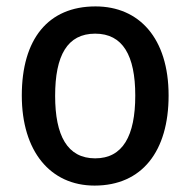

<svg xmlns="http://www.w3.org/2000/svg" viewBox="-20 -569 594 599"><path d="M506 -271C506 -450 414 -549 278 -549C130 -549 48 -447 48 -271C48 -97 137 10 275 10C423 10 506 -97 506 -271ZM152 -270C152 -396 190 -464 277 -464C363 -464 402 -396 402 -271C402 -145 363 -75 277 -75C190 -75 152 -146 152 -270Z"/></svg>

Font: Noto Sans Arabic SemCond Med
Style: Regular
Weight: 500
Width: 4
Designer: Monotype Design Team, Nadine Chahine, Nizar Qandah and Khaled Hosny
Foundry: Monotype Imaging Inc.
Version: Version 2.012